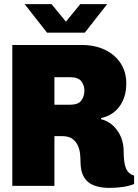

<svg xmlns="http://www.w3.org/2000/svg" viewBox="-20 -905 673 935"><path d="M513 10Q468 10 436.5 -2.5Q405 -15 388.5 -43Q372 -71 372 -119Q372 -134 370 -155Q368 -176 359.5 -195.5Q351 -215 333 -228.5Q315 -242 283 -242H245V0H40V-686H377Q443 -686 492 -662Q541 -638 568 -596Q595 -554 595 -499Q595 -432 562 -387Q529 -342 472 -330V-325Q511 -314 535 -289Q559 -264 570.5 -233.5Q582 -203 582 -173Q582 -112 593.5 -85Q605 -58 633 -50V-9Q606 2 574 6Q542 10 513 10ZM245 -395H321Q361 -395 376 -415.5Q391 -436 391 -464Q391 -489 376 -509Q361 -529 323 -529H245ZM209 -746 100 -885H231L317 -780H285L371 -885H502L393 -746Z"/></svg>

Font: Chivo Mono Black
Style: Regular
Weight: 900
Designer: Hector Gatti
Foundry: Omnibus-Type
Version: Version 1.008